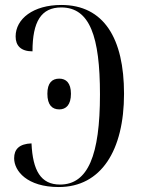

<svg xmlns="http://www.w3.org/2000/svg" viewBox="-20 -744 568 774"><path d="M217 10C388 10 480 -138 480 -366C480 -589 399 -724 227 -724C114 -724 43 -668 43 -597C43 -561 63 -537 111 -537C111 -657 146 -714 227 -714C342 -714 383 -597 383 -363C383 -119 335 0 222 0C144 0 112 -57 107 -166C57 -164 37 -142 37 -106C37 -55 89 10 217 10ZM219 -303C246 -303 266 -321 266 -366C266 -410 246 -427 219 -427C190 -427 171 -410 171 -366C171 -321 190 -303 219 -303Z"/></svg>

Font: Noto Serif Display Condensed
Style: Regular
Weight: 400
Width: 3
Designer: Monotype Design Team
Foundry: Monotype Imaging Inc.
Version: Version 2.009